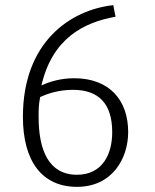

<svg xmlns="http://www.w3.org/2000/svg" viewBox="-20 -714 604 746"><path d="M279 12C416 12 478 -98 478 -201C478 -324 406 -410 268 -410C219 -410 175 -398 141 -382C183 -564 304 -627 429 -649L420 -694C256 -676 69 -553 69 -260C69 -87 144 12 279 12ZM130 -260C130 -288 130 -306 136 -337C162 -349 207 -365 263 -365C365 -365 416 -310 416 -200C416 -115 378 -35 279 -35C169 -35 130 -131 130 -260Z"/></svg>

Font: Repo Light
Style: Regular
Weight: 300
Designer: Stefan Peev
Foundry: Context Ltd
Version: Version 001.502